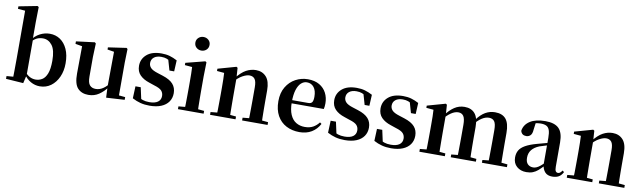

<svg xmlns="http://www.w3.org/2000/svg" viewBox="-45 -1420 6817 2037"><g transform="rotate(10 3364.0 -401.5)"><path d="M38.2 0V-29.9L110.1 -35.7Q111.1 -65.2 111.1 -100.6Q111.1 -136.1 111.6 -171.6Q112.1 -207 112.1 -234.8V-747.1L34 -753.3V-780.3L233.6 -819L247.4 -810L244.4 -650.9V-464.7L246.8 -454.7V-79.1V-77.4L225.7 13.1ZM403 16.2Q351.7 16.2 305.6 -9.5Q259.4 -35.1 223.3 -89.4H212.3L230.6 -106.4Q260.2 -73.6 288.3 -60.1Q316.3 -46.7 347.6 -46.7Q385.1 -46.7 417.3 -66.2Q449.6 -85.7 469.2 -135.2Q488.8 -184.8 488.8 -273.3Q488.8 -388.7 449.6 -439.7Q410.4 -490.8 350.4 -490.8Q329.8 -490.8 308.6 -485.7Q287.4 -480.6 263.7 -464.1Q239.9 -447.6 209.1 -413.5L196.2 -442.5H215.7Q257.4 -499.3 308.1 -525.6Q358.9 -551.9 414.4 -551.9Q476.9 -551.9 525.8 -519.1Q574.7 -486.2 603.4 -423.5Q632.1 -360.9 632.1 -270.9Q632.1 -189.2 602.9 -124.3Q573.7 -59.4 522.3 -21.6Q470.9 16.2 403 16.2Z M926.7 16.2Q853.1 16.2 811.2 -29.3Q769.3 -74.7 770.3 -187.9L773 -497.7L803 -475.4L699.4 -493.5V-520.2L899 -545.4L911.2 -534.8L905.7 -388.7V-177.8Q905.7 -111 928.7 -85.3Q951.7 -59.5 992.8 -59.5Q1035.7 -59.5 1073.5 -85.8Q1111.3 -112.1 1140.6 -153.8L1174.2 -103H1127Q1089.4 -51 1039.8 -17.4Q990.2 16.2 926.7 16.2ZM1118.6 12.4 1113.4 -109.4V-111.9L1116.6 -481.6L1044.7 -493.2V-516.6L1241.9 -545.4L1252.6 -534.8L1248.6 -388.7V-35L1316.6 -28.5V0.7Z M1586.3 16.2Q1531.6 16.2 1486.7 4.5Q1441.8 -7.2 1398.9 -30.3L1404.2 -160.4H1461.1L1491.6 -20.6L1443.6 -26V-62Q1475.7 -41.1 1505.9 -30.7Q1536.2 -20.4 1576.8 -20.4Q1637.1 -20.4 1668.7 -43Q1700.2 -65.7 1700.2 -107.2Q1700.2 -140.9 1679.7 -164Q1659.1 -187.1 1598.5 -204.9L1542.7 -223.9Q1477.9 -244.5 1440.7 -282.6Q1403.5 -320.7 1403.5 -382Q1403.5 -455.6 1459.2 -503.8Q1514.9 -551.9 1618.2 -551.9Q1666.5 -551.9 1705.9 -540.7Q1745.2 -529.5 1787.1 -507.2L1781.1 -387.7H1730.1L1691.6 -521.5L1734 -507.8V-477Q1703.7 -497.5 1679.1 -506.7Q1654.5 -515.8 1620.8 -515.8Q1571 -515.8 1542.6 -493.1Q1514.2 -470.4 1514.2 -431.8Q1514.2 -401.6 1535.6 -379.1Q1556.9 -356.6 1613.8 -339.1L1669.9 -321.1Q1747.8 -296.3 1782.4 -256.6Q1817.1 -217 1817.1 -158.3Q1817.1 -105.4 1789.8 -66.1Q1762.4 -26.7 1711 -5.3Q1659.6 16.2 1586.3 16.2Z M1890.2 0V-29.9L1996.8 -40.2H2058.8L2166.8 -29.9V0ZM1960.6 0Q1961.6 -25.5 1962.3 -67.4Q1962.9 -109.4 1963.4 -154.8Q1963.9 -200.3 1963.9 -234.8V-308Q1963.9 -358.3 1963.3 -394.3Q1962.6 -430.4 1960.6 -466.2L1881.5 -472.9V-497.4L2089.1 -550.4L2101.8 -541.7L2098.4 -387.9V-234.8Q2098.4 -200.3 2098.9 -154.8Q2099.4 -109.4 2100.2 -67.4Q2101.1 -25.5 2102.1 0ZM2025.8 -655Q1994.6 -655 1972 -675.4Q1949.5 -695.9 1949.5 -728.8Q1949.5 -760.3 1972 -780.9Q1994.6 -801.4 2025.8 -801.4Q2057.5 -801.4 2079.9 -780.9Q2102.3 -760.3 2102.3 -728.8Q2102.3 -695.9 2079.9 -675.4Q2057.5 -655 2025.8 -655Z M2236 0V-29.9L2341.6 -40.2H2404.7L2510.6 -29.9V0ZM2306.2 0Q2307.9 -25.5 2308.4 -67.4Q2308.9 -109.4 2309.4 -154.8Q2309.9 -200.3 2309.9 -234.8V-310.2Q2309.9 -360 2309 -393.7Q2308.2 -427.5 2306.2 -463.8L2228.1 -470.7V-495.2L2424.2 -550.4L2437.2 -541.7L2444.6 -428V-425.6V-234.8Q2444.6 -200.3 2445.1 -154.8Q2445.6 -109.4 2446.1 -67.4Q2446.6 -25.5 2447.6 0ZM2581.3 0V-29.9L2685.2 -40.2H2747.8L2855.9 -29.9V0ZM2650 0Q2651 -25.5 2651.5 -66.9Q2652 -108.4 2652.5 -153.8Q2653 -199.3 2653 -234.8V-369.8Q2653 -433.2 2633.6 -458.7Q2614.2 -484.2 2576.2 -484.2Q2545.6 -484.2 2501.8 -460.5Q2458.1 -436.8 2412.5 -383.3L2407.6 -425.7H2422.9Q2479.1 -497.3 2529.7 -524.6Q2580.3 -551.9 2634.5 -551.9Q2703.6 -551.9 2745.5 -505.8Q2787.5 -459.6 2787.5 -360.5V-234.8Q2787.5 -199.3 2788 -153.8Q2788.5 -108.4 2789.3 -66.9Q2790.2 -25.5 2791.2 0Z M3201.2 16.2Q3120.8 16.2 3058.2 -16.5Q2995.6 -49.1 2960.1 -113Q2924.6 -176.9 2924.6 -268.8Q2924.6 -358.8 2962.6 -422.2Q3000.5 -485.7 3062.2 -518.8Q3123.9 -551.9 3194.4 -551.9Q3268.1 -551.9 3318.5 -522.5Q3368.8 -493.1 3394.6 -443.2Q3420.4 -393.3 3420.4 -330.9Q3420.4 -296.1 3413.7 -270.2H2983.1V-304.6H3238.4Q3270.5 -304.6 3281.9 -322.2Q3293.3 -339.8 3293.3 -380.4Q3293.3 -446.3 3265.2 -482.2Q3237.1 -518 3189.1 -518Q3155.7 -518 3127.6 -492.9Q3099.6 -467.8 3083.1 -416Q3066.7 -364.1 3066.7 -282.7Q3066.7 -200.5 3089.9 -148.2Q3113 -95.8 3153.8 -71.7Q3194.5 -47.5 3246.4 -47.5Q3299.4 -47.5 3335.9 -67.7Q3372.3 -87.9 3399.2 -123.2L3417.1 -109.9Q3385.6 -49.8 3330.7 -16.8Q3275.7 16.2 3201.2 16.2Z M3689.3 16.2Q3634.6 16.2 3589.7 4.5Q3544.8 -7.2 3501.9 -30.3L3507.2 -160.4H3564.1L3594.6 -20.6L3546.6 -26V-62Q3578.7 -41.1 3608.9 -30.7Q3639.2 -20.4 3679.8 -20.4Q3740.1 -20.4 3771.7 -43Q3803.2 -65.7 3803.2 -107.2Q3803.2 -140.9 3782.7 -164Q3762.1 -187.1 3701.5 -204.9L3645.7 -223.9Q3580.9 -244.5 3543.7 -282.6Q3506.5 -320.7 3506.5 -382Q3506.5 -455.6 3562.2 -503.8Q3617.9 -551.9 3721.2 -551.9Q3769.5 -551.9 3808.9 -540.7Q3848.2 -529.5 3890.1 -507.2L3884.1 -387.7H3833.1L3794.6 -521.5L3837 -507.8V-477Q3806.7 -497.5 3782.1 -506.7Q3757.5 -515.8 3723.8 -515.8Q3674 -515.8 3645.6 -493.1Q3617.2 -470.4 3617.2 -431.8Q3617.2 -401.6 3638.6 -379.1Q3659.9 -356.6 3716.8 -339.1L3772.9 -321.1Q3850.8 -296.3 3885.4 -256.6Q3920.1 -217 3920.1 -158.3Q3920.1 -105.4 3892.8 -66.1Q3865.4 -26.7 3814 -5.3Q3762.6 16.2 3689.3 16.2Z M4188.3 16.2Q4133.6 16.2 4088.7 4.5Q4043.8 -7.2 4000.9 -30.3L4006.2 -160.4H4063.1L4093.6 -20.6L4045.6 -26V-62Q4077.7 -41.1 4107.9 -30.7Q4138.2 -20.4 4178.8 -20.4Q4239.1 -20.4 4270.7 -43Q4302.2 -65.7 4302.2 -107.2Q4302.2 -140.9 4281.7 -164Q4261.1 -187.1 4200.5 -204.9L4144.7 -223.9Q4079.9 -244.5 4042.7 -282.6Q4005.5 -320.7 4005.5 -382Q4005.5 -455.6 4061.2 -503.8Q4116.9 -551.9 4220.2 -551.9Q4268.5 -551.9 4307.9 -540.7Q4347.2 -529.5 4389.1 -507.2L4383.1 -387.7H4332.1L4293.6 -521.5L4336 -507.8V-477Q4305.7 -497.5 4281.1 -506.7Q4256.5 -515.8 4222.8 -515.8Q4173 -515.8 4144.6 -493.1Q4116.2 -470.4 4116.2 -431.8Q4116.2 -401.6 4137.6 -379.1Q4158.9 -356.6 4215.8 -339.1L4271.9 -321.1Q4349.8 -296.3 4384.4 -256.6Q4419.1 -217 4419.1 -158.3Q4419.1 -105.4 4391.8 -66.1Q4364.4 -26.7 4313 -5.3Q4261.6 16.2 4188.3 16.2Z M4491 0V-29.9L4596.6 -40.2H4659.7L4765.6 -29.9V0ZM4561.2 0Q4562.9 -25.5 4563.4 -67.4Q4563.9 -109.4 4564.4 -154.8Q4564.9 -200.3 4564.9 -234.8V-311.2Q4564.9 -360.7 4564.4 -394.1Q4563.9 -427.5 4561.2 -464.5L4483.1 -471.4V-495.2L4679.2 -550.4L4692.2 -541.7L4699.6 -431V-428V-234.8Q4699.6 -200.3 4700.1 -154.8Q4700.6 -109.4 4701.1 -67.4Q4701.6 -25.5 4702.6 0ZM4829.1 0V-29.9L4931.5 -40.2H4995.6L5099.8 -29.9V0ZM4897.9 0Q4899.6 -25.5 4900.1 -66.9Q4900.6 -108.4 4901.1 -153.8Q4901.6 -199.3 4901.6 -234.8V-362.5Q4901.6 -428.5 4882.7 -456Q4863.7 -483.5 4826.4 -483.5Q4789.1 -483.5 4748.6 -455.9Q4708.1 -428.3 4668.2 -379.4L4663 -425.7H4679.3Q4723.5 -486.3 4772.8 -519.1Q4822.1 -551.9 4882.1 -551.9Q4955.1 -551.9 4994 -505.8Q5032.9 -459.6 5032.9 -360.5V-234.8Q5032.9 -199.3 5033.4 -153.8Q5033.9 -108.4 5034.7 -66.9Q5035.6 -25.5 5036.6 0ZM5164.8 0V-29.9L5262.8 -40.2H5328.8L5434.3 -29.9V0ZM5231.1 0Q5232.4 -25.5 5232.9 -66.9Q5233.4 -108.4 5233.9 -153.8Q5234.4 -199.3 5234.4 -234.8V-362.5Q5234.4 -432 5214.9 -457.7Q5195.5 -483.5 5157.1 -483.5Q5120.1 -483.5 5081.4 -459Q5042.7 -434.5 5000 -382.8L4993.1 -433.9H5012.7Q5058.1 -496.4 5106.5 -524.2Q5155 -551.9 5210.9 -551.9Q5289.8 -551.9 5328.2 -505.2Q5366.6 -458.4 5366.6 -357V-234.8Q5366.6 -199.3 5367.1 -153.8Q5367.6 -108.4 5368.1 -66.9Q5368.6 -25.5 5369.6 0Z M5644.6 16.2Q5582.2 16.2 5541.8 -19.4Q5501.3 -54.9 5501.3 -117.6Q5501.3 -161.2 5520 -193.6Q5538.7 -226.1 5583.1 -251.5Q5627.6 -277 5703.4 -297.9Q5742.8 -309.4 5792.4 -322Q5842 -334.6 5882 -344.4V-318.9Q5842 -308.9 5802 -297.6Q5761.9 -286.4 5735.1 -276.7Q5681.3 -254.9 5654.1 -220.6Q5626.8 -186.4 5626.8 -135.9Q5626.8 -90.4 5649.1 -67.9Q5671.3 -45.3 5708 -45.3Q5724.3 -45.3 5742.7 -52.6Q5761.1 -59.9 5785.4 -79.7Q5809.8 -99.4 5843.3 -135.5L5858.8 -82.4H5823.7Q5794.6 -50.6 5769.2 -28.7Q5743.7 -6.8 5714.4 4.7Q5685 16.2 5644.6 16.2ZM5924.1 15.2Q5872.6 15.2 5845.9 -14.2Q5819.2 -43.6 5812.9 -94V-96.5V-381.4Q5812.9 -434.7 5802.8 -464.5Q5792.7 -494.3 5769.6 -506.3Q5746.5 -518.3 5708 -518.3Q5682.4 -518.3 5655.3 -512.2Q5628.2 -506.1 5591.8 -491.2L5654.1 -516.3L5643.9 -439.2Q5641.3 -395.9 5622.6 -378Q5603.8 -360.2 5578.3 -360.2Q5529.1 -360.2 5517.2 -406.5Q5526.9 -473.5 5587.4 -512.7Q5647.9 -551.9 5753.1 -551.9Q5853.4 -551.9 5898.7 -505.9Q5944.1 -459.8 5944.1 -356.2V-94.8Q5944.1 -60.3 5952.8 -47Q5961.6 -33.8 5977.7 -33.8Q5989.3 -33.8 5999.3 -40.9Q6009.3 -48.1 6022.7 -67.2L6039.9 -53.4Q6022 -17.5 5994.2 -1.1Q5966.4 15.2 5924.1 15.2Z M6079 0V-29.9L6184.6 -40.2H6247.7L6353.6 -29.9V0ZM6149.2 0Q6150.9 -25.5 6151.4 -67.4Q6151.9 -109.4 6152.4 -154.8Q6152.9 -200.3 6152.9 -234.8V-310.2Q6152.9 -360 6152 -393.7Q6151.2 -427.5 6149.2 -463.8L6071.1 -470.7V-495.2L6267.2 -550.4L6280.2 -541.7L6287.6 -428V-425.6V-234.8Q6287.6 -200.3 6288.1 -154.8Q6288.6 -109.4 6289.1 -67.4Q6289.6 -25.5 6290.6 0ZM6424.3 0V-29.9L6528.2 -40.2H6590.8L6698.9 -29.9V0ZM6493 0Q6494 -25.5 6494.5 -66.9Q6495 -108.4 6495.5 -153.8Q6496 -199.3 6496 -234.8V-369.8Q6496 -433.2 6476.6 -458.7Q6457.2 -484.2 6419.2 -484.2Q6388.6 -484.2 6344.8 -460.5Q6301.1 -436.8 6255.5 -383.3L6250.6 -425.7H6265.9Q6322.1 -497.3 6372.7 -524.6Q6423.3 -551.9 6477.5 -551.9Q6546.6 -551.9 6588.5 -505.8Q6630.5 -459.6 6630.5 -360.5V-234.8Q6630.5 -199.3 6631 -153.8Q6631.5 -108.4 6632.3 -66.9Q6633.2 -25.5 6634.2 0Z"/></g></svg>

Font: Noto Serif KR ExtraLight
Style: Regular
Weight: 200
Designer: Ryoko NISHIZUKA 西塚涼子 (kana & ideographs); Frank Grießhammer (Latin, Greek & Cyrillic); Wenlong ZHANG 张文龙 (bopomofo); San
Foundry: Adobe
Version: Version 2.002-H1;hotconv 1.1.0;makeotfexe 2.6.0